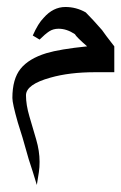

<svg xmlns="http://www.w3.org/2000/svg" viewBox="-20 -356 349 552"><path d="M308.6 -148.4H253.9Q179.7 -148.4 125 -132.8Q54.7 -113.3 54.7 -82Q54.7 -54.7 64.5 -21.5Q74.2 11.7 84 44.9Q93.8 78.1 93.8 109.4Q93.8 125 91.8 138.7Q89.8 152.3 85.9 175.8Q74.2 136.7 62.5 101.6Q43 31.2 31.2 -3.9Q15.6 -58.6 15.6 -74.2Q15.6 -128.9 39.1 -158.2Q62.5 -187.5 113.3 -203.1Q152.3 -214.8 230.5 -222.7Q199.2 -250 195.3 -257.8Q171.9 -273.4 148.4 -273.4Q132.8 -273.4 121.1 -265.6Q109.4 -257.8 93.8 -242.2L74.2 -253.9Q89.8 -289.1 105.5 -304.7Q132.8 -335.9 168 -335.9Q199.2 -335.9 226.6 -320.3Q246.1 -300.8 273.4 -269.5Q281.2 -257.8 308.6 -222.7Z"/></svg>

Font: 和音 by 宁静之雨，公众号njzyshare
Style: Regular
Weight: 400
Designer: Steve Matteson
Foundry: Ascender Corporation
Version: Version 6.00;June 8, 2018;FontCreator 11.0.0.2388 32-bit